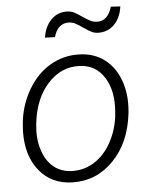

<svg xmlns="http://www.w3.org/2000/svg" viewBox="-53 -775 654 829"><g transform="rotate(-5 274.0 -360.5)"><path d="M36.6 -269Q45.4 -345.7 83.5 -409.4Q121.6 -473.1 178.5 -506.3Q235.4 -539.6 301.8 -538.1Q367.2 -537.1 413.3 -502.2Q459.5 -467.3 480.7 -407Q502 -346.7 495.1 -273.4L494.1 -264.2Q479.5 -139.2 405.5 -63.5Q331.5 12.2 228 9.8Q139.2 8.3 85.9 -55.7Q32.7 -119.6 33.7 -224.6L35.2 -252.4ZM93.3 -252.4Q86.9 -194.3 101.8 -145.3Q116.7 -96.2 149.4 -68.4Q182.1 -40.5 231 -39.1Q283.7 -38.1 327.4 -65.9Q371.1 -93.8 399.4 -144.5Q427.7 -195.3 436 -256.8L437.5 -272.9Q446.3 -367.2 408.4 -427Q370.6 -486.8 298.8 -488.3Q220.7 -490.7 163.8 -428Q106.9 -365.2 94.2 -261.2ZM499.5 -729Q492.7 -680.2 465.1 -652.1Q437.5 -624 397 -624Q381.8 -624 369.4 -629.2Q356.9 -634.3 333 -651.1Q309.1 -668 296.4 -673.6Q283.7 -679.2 269 -679.2Q246.6 -679.2 230.2 -664.1Q213.9 -648.9 207 -621.6L163.6 -623Q170.4 -669.9 198.5 -699Q226.6 -728 267.1 -727.1Q285.6 -727.1 300.8 -718.8Q315.9 -710.4 331.8 -699.5Q347.7 -688.5 362.8 -680.2Q377.9 -671.9 396 -671.9Q440.9 -671.9 458.5 -731.4Z"/></g></svg>

Font: RobotoInd Light
Style: Italic
Weight: 300
Italic angle: -12°
Designer: Google
Version: Version 2.001151; 2014